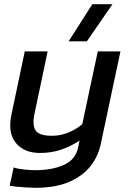

<svg xmlns="http://www.w3.org/2000/svg" viewBox="-20 -719 638 915"><path d="M307 -522 420 -699H516L394 -522ZM148 176Q132 176 108 174.5Q84 173 61.5 171Q39 169 26 166L45 79Q65 86 96 89Q127 92 148 92Q228 92 284 67Q340 42 352 -15L359 -49Q322 -24 274.5 -7Q227 10 171 10Q94 10 55 -38.5Q16 -87 35 -175L98 -474H207L144 -175Q133 -122 150 -97Q167 -72 228 -72Q268 -72 305 -87Q342 -102 372 -127L446 -474H554L460 -32Q448 26 411 73Q374 120 309 148Q244 176 148 176Z"/></svg>

Font: Kanit
Style: Italic
Weight: 400
Italic angle: -12°
Designer: Katatrad Team
Foundry: CadsonDemak
Version: Version 2.000; ttfautohint (v1.8.3)